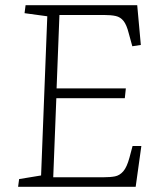

<svg xmlns="http://www.w3.org/2000/svg" viewBox="-20 -723 607 743"><path d="M163 -660 75 -672 79 -703H511L525 -549L492 -544L478 -595Q470 -627 458 -642Q446 -657 428 -661Q410 -665 383 -665H210L199 -381H467L463 -343H198L186 -37H380Q407 -37 425 -40.5Q443 -44 457 -60Q471 -76 481 -113L493 -158H527L505 0H50L54 -30L139 -44Z"/></svg>

Font: Literata 18pt ExtraLight
Style: Italic
Weight: 250
Italic angle: -2°
Designer: Latin by Veronika Burian and Jose Scaglione. Greek by Irene Vlachou. Cyrillic by Vera Evstafieva
Foundry: TypeTogether
Version: Version 3.103;gftools[0.9.29]